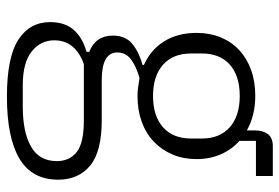

<svg xmlns="http://www.w3.org/2000/svg" viewBox="-150 -466 828 569"><g transform="rotate(90 264.5 -182.0)"><path d="M513 60Q513 138 450.5 175Q388 212 267 212Q150 212 98 178Q46 144 46 84Q46 40 69 14Q92 -12 134 -24V-32Q86 -51 86 -102Q86 -140 111 -160Q136 -180 173 -190V-194Q128 -214 103 -254Q78 -294 78 -350Q78 -389 91 -421Q104 -453 128.5 -476Q153 -499 187.5 -511.5Q222 -524 264 -524Q323 -524 367 -499V-524Q367 -547 378 -561.5Q389 -576 414 -576H502V-526H398V-477Q424 -454 438 -421.5Q452 -389 452 -350Q452 -311 438.5 -279Q425 -247 400.5 -223.5Q376 -200 341.5 -187.5Q307 -175 265 -175Q251 -175 238 -177Q225 -179 212 -181Q179 -172 157.5 -156.5Q136 -141 136 -115Q136 -69 218 -69H337Q430 -69 471.5 -34.5Q513 0 513 60ZM458 64Q458 27 431.5 5.5Q405 -16 337 -16H171Q138 -5 119 17Q100 39 100 72Q100 112 133 138.5Q166 165 233 165H297Q372 165 415 140.5Q458 116 458 64ZM265 -221Q324 -221 357.5 -250.5Q391 -280 391 -334V-366Q391 -419 357.5 -448.5Q324 -478 265 -478Q205 -478 172 -448.5Q139 -419 139 -366V-334Q139 -280 172.5 -250.5Q206 -221 265 -221Z"/></g></svg>

Font: IBM Plex Sans KR Light
Style: Regular
Weight: 300
Designer: Mike Abbink; Paul van der Laan; Pieter van Rosmalen; Wujin Sim; Chorong Kim; Dohee Lee;
Foundry: Sandoll Inc.
Version: Version 1.001